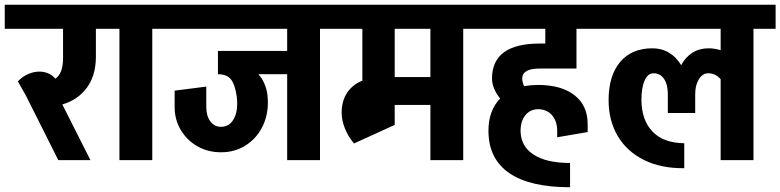

<svg xmlns="http://www.w3.org/2000/svg" viewBox="-55 -673 3280 807"><path d="M425 -653V-552H348V-430Q347 -354 309.5 -303.5Q272 -253 207 -234L325 0H190L54 -271L20 -331Q39 -351 63 -361.5Q87 -372 110 -372Q152 -372 178 -342Q195 -355 202.5 -376.5Q210 -398 210 -430V-552H-35V-653Z M355 -653H678V-552H585V0H447V-552H355Z M1383 -552H1290V0H1152V-361H1031Q1061 -328 1069 -276Q1071 -254 1071 -243Q1071 -185 1046.5 -137.5Q1022 -90 977 -61.5Q932 -33 875 -33H874Q819 -33 775 -58Q731 -83 705 -126.5Q679 -170 679 -223V-292L812 -309V-224Q812 -186 829 -163Q846 -140 874 -140Q906 -140 924 -167Q942 -194 942 -238Q942 -248 940 -268Q933 -317 916 -339Q899 -361 861 -361V-459H1152V-552H608V-653H1383Z M1985 -552H1892V0H1754V-232H1604V-148L1433 -70Q1409 -98 1395 -132.5Q1381 -167 1381 -199Q1381 -248 1403.5 -282.5Q1426 -317 1468 -334V-552H1313V-653H1985ZM1604 -552V-349H1754V-552Z M2214 -385Q2140 -385 2140 -343Q2140 -327 2148 -311Q2178 -316 2206 -316Q2304 -316 2359.5 -273Q2415 -230 2415 -151V-118L2287 -96V-121Q2287 -164 2265 -189Q2243 -214 2206 -214Q2172 -213 2152.5 -188Q2133 -163 2133 -122Q2134 -58 2188 -23Q2242 12 2341 12V114Q2172 114 2085.5 54.5Q1999 -5 1998 -121V-122V-123Q1998 -208 2047 -259Q2013 -302 2013 -343Q2013 -490 2214 -490H2237V-552H1915V-653H2493V-552H2368V-385Z M3205 -552H3112V0H2974V-340Q2952 -365 2922 -365Q2898 -365 2882.5 -340Q2867 -315 2867 -277V-198H2752V-277Q2752 -318 2736 -341.5Q2720 -365 2692 -365Q2668 -365 2654.5 -335Q2641 -305 2641 -252Q2642 -167 2688 -119.5Q2734 -72 2821 -71V34Q2723 35 2651 -1Q2579 -37 2541 -102Q2503 -167 2503 -252Q2503 -355 2551.5 -412.5Q2600 -470 2687 -470Q2726 -470 2757 -451.5Q2788 -433 2808 -399Q2826 -433 2855.5 -451.5Q2885 -470 2923 -470Q2947 -470 2974 -462V-552H2423V-653H3205Z"/></svg>

Font: Akshar SemiBold
Style: Regular
Weight: 600
Designer: Tall Chai
Foundry: Tall Chai
Version: Version 1.000